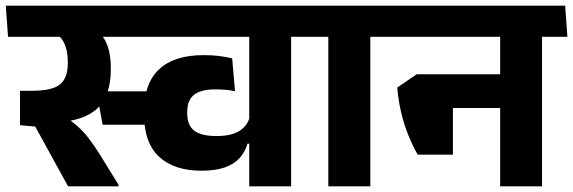

<svg xmlns="http://www.w3.org/2000/svg" viewBox="-44 -661 2032 681"><path d="M402.5 -337V-218.5H521.5V-337ZM988.5 -568H840V0H988.5ZM809 -530.5H1078L1070 -641H801ZM411.5 -530.5H1028L1020 -641H403.5ZM467 -254.5Q467 -154 520.5 -104.8Q574 -55.5 671 -55.5Q719.5 -55.5 752.2 -66.8Q785 -78 805 -99.5Q825 -121 834 -151.5H849.5L842.5 -247.5Q833.5 -214 804.5 -196.2Q775.5 -178.5 724 -178.5Q670 -178.5 645 -197.5Q620 -216.5 620 -259.5V-264Q620 -305.5 644.2 -324.8Q668.5 -344 719.5 -344Q739 -344 756.2 -342.5Q773.5 -341 789.5 -337.5L779.5 -454Q757 -459.5 732.2 -462.5Q707.5 -465.5 678.5 -465.5Q574.5 -465.5 520.8 -415.8Q467 -366 467 -265ZM455 -530.5 447 -641H-23.5L-15.5 -530.5ZM376.5 0V-5.5L308 -116.5Q288 -148 270.2 -171Q252.5 -194 231.8 -212.5Q211 -231 184 -248.5V-309.5L27 -339V-217L81 -212L197.5 0ZM298 -555.5H139Q170.5 -535 183.5 -508.2Q196.5 -481.5 196.5 -443V-436.5Q196.5 -384.5 169 -361.8Q141.5 -339 69.5 -339H27L101 -223.5L148.5 -226Q255 -231.5 302 -277.2Q349 -323 349 -413.5V-421.5Q349 -466.5 337.2 -499Q325.5 -531.5 298 -555.5ZM432 -218.5V-337H298L320 -218.5Z M1269.5 0V-568H1120.5V0ZM1359 -530.5 1351 -641H1031L1039 -530.5Z M1878.5 -568H1730V0H1878.5ZM1699.5 -530.5H1968.5L1960.5 -641H1691.5ZM1918.5 -530.5 1910.5 -641H1309.5L1317.5 -530.5ZM1789.5 -397.5H1508.5V-278H1789.5ZM1437.5 -112.5H1562.5V-397.5H1434L1365 -350.5Q1369 -304 1378.8 -262.5Q1388.5 -221 1403.5 -183.5Q1418.5 -146 1437.5 -112.5Z"/></svg>

Font: Anek Devanagari
Style: Bold
Weight: 700
Designer: Kailash Malviya (Devanagari) & Yesha Goshar (Latin)
Foundry: Ek Type
Version: Version 1.003